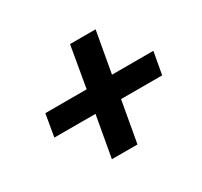

<svg xmlns="http://www.w3.org/2000/svg" viewBox="-106 -698 786 748"><g transform="rotate(-30 286.5 -324.0)"><path d="M234 -274H49L66 -374H252L284 -559H399L366 -374H552L534 -274H349L316 -89H201Z"/></g></svg>

Font: Bai Jamjuree SemiBold
Style: Italic
Weight: 600
Italic angle: -10°
Version: Version 1.000; ttfautohint (v1.6)